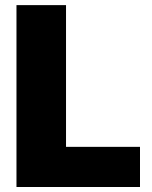

<svg xmlns="http://www.w3.org/2000/svg" viewBox="-20 -748 606 768"><path d="M45.9 0V-727.5H244.1V-160.6H540V0Z"/></svg>

Font: Inter 16pt Black
Style: Regular
Weight: 900
Version: Version 4.001;git-66647c0bb